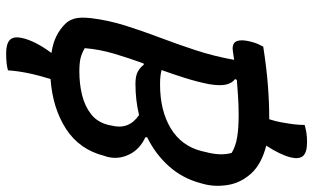

<svg xmlns="http://www.w3.org/2000/svg" viewBox="-222 -664 1043 640"><g transform="rotate(90 300.0 -344.5)"><path d="M107 105Q111 85 123 60.5Q135 36 157 6Q124 1 101 -10.5Q78 -22 60 -40Q48 -52 42.5 -71Q37 -90 41 -126Q48 -184 66 -241Q84 -298 106 -356Q128 -414 148 -475Q168 -536 180 -603Q166 -601 156.5 -599.5Q147 -598 142 -598Q122 -598 117 -613.5Q112 -629 119 -657Q123 -673 127 -682Q131 -691 136 -700Q207 -711 265 -715.5Q323 -720 378 -720Q385 -742 388 -759Q392 -781 394.5 -800Q397 -819 397 -838Q407 -841 421 -843.5Q435 -846 454 -846Q489 -846 500.5 -832.5Q512 -819 505 -791Q496 -756 466 -710Q528 -694 559 -659.5Q590 -625 597 -582.5Q604 -540 594 -502L591 -491Q575 -431 535 -386Q495 -341 438 -313V-307Q478 -289 495.5 -253Q513 -217 503 -179L500 -170Q479 -87 410 -42.5Q341 2 244 9Q233 44 227 71Q217 116 215 151Q204 154 191 155.5Q178 157 158 157Q127 157 114 145Q101 133 107 105ZM261 -519Q253 -479 240.5 -439.5Q228 -400 214 -361Q222 -359 233 -357.5Q244 -356 262 -356Q349 -356 408 -391.5Q467 -427 484 -494L487 -507Q501 -559 490 -595Q468 -608 438 -613Q408 -618 364 -618Q331 -618 301.5 -616Q272 -614 247 -612L244 -606Q258 -596 262.5 -575.5Q267 -555 261 -519ZM141 -105Q158 -95 174.5 -91Q191 -87 219 -87Q260 -87 297 -96Q334 -105 361 -126Q388 -147 397 -184L399 -194Q414 -252 364 -286Q314 -274 260 -274Q234 -274 220 -281.5Q206 -289 196 -302L192 -301Q174 -252 159.5 -203Q145 -154 141 -105Z"/></g></svg>

Font: Recursive Sn Csl St Med
Style: Italic
Weight: 500
Italic angle: -15°
Version: Version 1.079;hotconv 1.0.112;makeotfexe 2.5.65598; ttfautoh